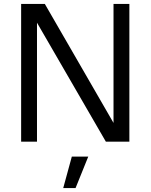

<svg xmlns="http://www.w3.org/2000/svg" viewBox="-20 -724 769 981"><path d="M88 0V-704H209L560 -96V-704H641V0H521L169 -608V0ZM431 76 366 237H303L347 76Z"/></svg>

Font: Prodigy Sans
Style: Regular
Weight: 400
Designer: Wei Huang
Foundry: Wei Huang
Version: Version 1.003; ttfautohint (v1.8.3)